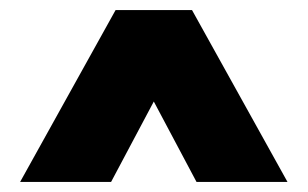

<svg xmlns="http://www.w3.org/2000/svg" viewBox="-20 -739 612 382"><path d="M210 -719H362L552 -377H371L286 -537L201 -377H20Z"/></svg>

Font: Readiness ExtraBold
Style: Regular
Weight: 800
Designer: Katatrad Team
Foundry: CadsonDemak
Version: Version 1.00;January 16, 2020;FontCreator 12.0.0.2550 64-bit